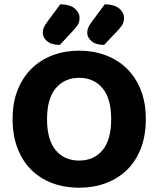

<svg xmlns="http://www.w3.org/2000/svg" viewBox="-20 -861 740 898"><path d="M662 -304Q662 -226 638.5 -166Q615 -106 573 -65.5Q531 -25 474 -4Q417 17 350 17Q283 17 226 -4Q169 -25 127.5 -65.5Q86 -106 62.5 -166Q39 -226 39 -304Q39 -382 63 -441.5Q87 -501 129 -541.5Q171 -582 227.5 -603Q284 -624 350 -624Q416 -624 473 -603Q530 -582 572 -541.5Q614 -501 638 -441.5Q662 -382 662 -304ZM500 -304Q500 -400 459.5 -448.5Q419 -497 350 -497Q282 -497 241 -448.5Q200 -400 200 -304Q200 -207 240.5 -158.5Q281 -110 350 -110Q419 -110 459.5 -158.5Q500 -207 500 -304ZM262 -841Q308 -840 330 -821Q352 -802 352 -777Q352 -756 342 -742Q332 -728 312 -707L260 -651Q220 -651 200 -668.5Q180 -686 180 -708Q180 -719 184 -730Q188 -741 199 -756ZM470 -841Q516 -840 538 -821Q560 -802 560 -777Q560 -756 550 -741.5Q540 -727 520 -707L467 -651Q428 -651 408 -668.5Q388 -686 388 -708Q388 -719 392 -730Q396 -741 407 -756Z"/></svg>

Font: Baloo Chettan 2
Style: Bold
Weight: 700
Designer: Maithili Shingre, Unnati Kotecha and Ek Type
Foundry: Ek Type
Version: Version 1.640;hotconv 1.0.111;makeotfexe 2.5.65597; ttfautoh